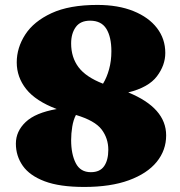

<svg xmlns="http://www.w3.org/2000/svg" viewBox="-20 -740 732 780"><path d="M322 19.5Q222.5 19.5 161.5 -3.5Q100.5 -26.5 72.5 -66.5Q44.5 -106.5 44.5 -156.5Q44.5 -206.5 84.2 -244.2Q124 -282 210.5 -297Q125 -329.5 86.5 -378Q48 -426.5 48 -486.5Q48 -546 82.5 -599.5Q117 -653 189.2 -686.5Q261.5 -720 375.5 -720Q460 -720 522 -695Q584 -670 617.8 -626Q651.5 -582 651.5 -525Q651.5 -475 617.5 -430Q583.5 -385 501 -364.5Q655 -301.5 655 -190Q655 -129.5 616.5 -82.2Q578 -35 503.8 -7.8Q429.5 19.5 322 19.5ZM269 -563.5Q269 -507 299 -467Q329 -427 398.5 -400Q414 -425 423.2 -458.8Q432.5 -492.5 432.5 -531.5Q432.5 -590 412 -623Q391.5 -656 346 -656Q306.5 -656 287.8 -630Q269 -604 269 -563.5ZM269 -171Q269 -114 287.8 -77.2Q306.5 -40.5 349 -40.5Q386 -40.5 403 -65Q420 -89.5 420 -131.5Q420 -178 392.8 -214Q365.5 -250 288.5 -273Q278 -253 273.5 -225.2Q269 -197.5 269 -171Z"/></svg>

Font: Fraunces 9pt S050 Black
Style: Regular
Weight: 900
Version: Version 1.000; ttfautohint (v1.8.3)